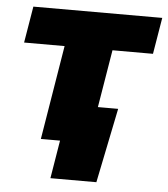

<svg xmlns="http://www.w3.org/2000/svg" viewBox="-51 -582 684 784"><g transform="rotate(5 291.5 -190.0)"><path d="M131.8 0 195.3 -386.2H29.3L54.2 -535.6H582.5L557.6 -386.2H391.6L327.6 0ZM184.6 156.2 210.4 0H163.6L188.5 -149.9H435.5L373 156.2Z"/></g></svg>

Font: Inter 20pt Black
Style: Italic
Weight: 900
Italic angle: -9.3988°
Version: Version 4.001;git-66647c0bb